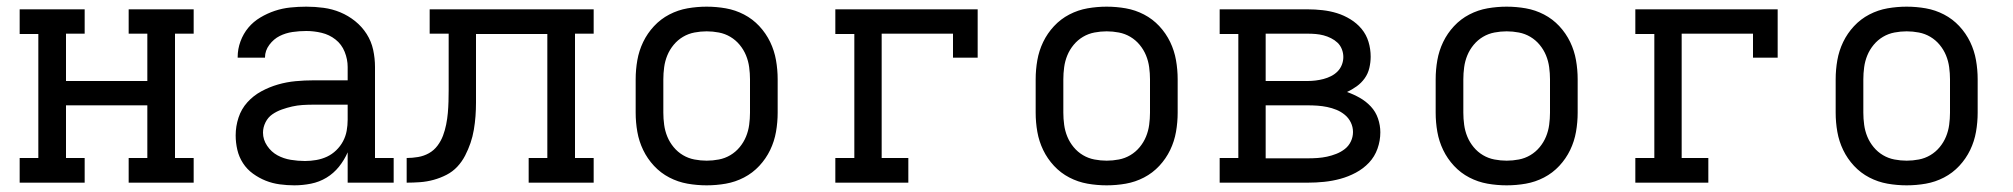

<svg xmlns="http://www.w3.org/2000/svg" viewBox="-20 -548 6040 576"><path d="M234 0H39V-74H95V-446H39V-520H234V-447H178V-305H422V-447H366V-520H561V-447H505V-74H561V0H366V-74H422V-232H178V-74H234Z M863 8Q841 8 819 5Q797 2 777 -6Q757 -14 739 -27Q721 -40 709 -58.5Q697 -77 692 -98.5Q687 -120 687 -142Q687 -169 695.5 -195Q704 -221 722 -241Q740 -261 764 -274Q788 -287 814 -294.5Q840 -302 867 -304.5Q894 -307 920 -307H1023V-347Q1023 -370 1014 -392.5Q1005 -415 986.5 -429.5Q968 -444 945 -449.5Q922 -455 899 -455Q878 -455 857.5 -452Q837 -449 819 -440Q801 -431 788 -413.5Q775 -396 775 -376V-375H693V-377Q693 -401 701.5 -424Q710 -447 725 -465Q740 -483 761 -495.5Q782 -508 804.5 -515.5Q827 -523 851 -525.5Q875 -528 899 -528Q925 -528 951 -524.5Q977 -521 1001 -511Q1025 -501 1045.5 -484.5Q1066 -468 1080 -446Q1094 -424 1099.5 -398.5Q1105 -373 1105 -347V-74H1161V0H1023V-91Q1013 -68 997 -48Q981 -28 959.5 -15Q938 -2 913 3Q888 8 863 8ZM895 -65Q912 -65 929 -68Q946 -71 961 -78Q976 -85 988.5 -97Q1001 -109 1009 -124Q1017 -139 1020 -155.5Q1023 -172 1023 -189V-234H921Q904 -234 888 -233Q872 -232 856.5 -228.5Q841 -225 825.5 -219.5Q810 -214 797 -205Q784 -196 776.5 -181Q769 -166 769 -150Q769 -129 781.5 -110.5Q794 -92 812.5 -82Q831 -72 852.5 -68.5Q874 -65 895 -65Z M1200 0V-74Q1217 -74 1234.5 -77Q1252 -80 1267 -88.5Q1282 -97 1292.5 -111Q1303 -125 1309 -141Q1315 -157 1318.5 -174.5Q1322 -192 1323.5 -209Q1325 -226 1325.5 -243.5Q1326 -261 1326 -278V-447H1269V-520H1761V-447H1705V-74H1761V0H1566V-74H1622V-446H1408V-281Q1408 -260 1408 -240Q1408 -220 1406.5 -199.5Q1405 -179 1401.5 -158.5Q1398 -138 1391.5 -119Q1385 -100 1375.5 -81.5Q1366 -63 1352 -48Q1338 -33 1319.5 -23.5Q1301 -14 1281 -8.5Q1261 -3 1240.5 -1.5Q1220 0 1200 0Z M2100 8Q2071 8 2042.5 3Q2014 -2 1988 -15.5Q1962 -29 1942 -50.5Q1922 -72 1909.5 -98Q1897 -124 1892 -152.5Q1887 -181 1887 -210V-310Q1887 -339 1892 -367.5Q1897 -396 1909.5 -422Q1922 -448 1942 -469.5Q1962 -491 1988 -504.5Q2014 -518 2042.5 -523Q2071 -528 2100 -528Q2129 -528 2157.5 -523Q2186 -518 2212 -504.5Q2238 -491 2258 -469.5Q2278 -448 2290.5 -422Q2303 -396 2308 -367.5Q2313 -339 2313 -310V-210Q2313 -181 2308 -152.5Q2303 -124 2290.5 -98Q2278 -72 2258 -50.5Q2238 -29 2212 -15.5Q2186 -2 2157.5 3Q2129 8 2100 8ZM2100 -66Q2118 -66 2136.5 -69.5Q2155 -73 2171 -82.5Q2187 -92 2199 -106.5Q2211 -121 2218 -138Q2225 -155 2227.5 -173.5Q2230 -192 2230 -210V-310Q2230 -328 2227.5 -346.5Q2225 -365 2218 -382Q2211 -399 2199 -413.5Q2187 -428 2171 -437.5Q2155 -447 2136.5 -450.5Q2118 -454 2100 -454Q2082 -454 2063.5 -450.5Q2045 -447 2029 -437.5Q2013 -428 2001 -413.5Q1989 -399 1982 -382Q1975 -365 1972.5 -346.5Q1970 -328 1970 -310V-210Q1970 -192 1972.5 -173.5Q1975 -155 1982 -138Q1989 -121 2001 -106.5Q2013 -92 2029 -82.5Q2045 -73 2063.5 -69.5Q2082 -66 2100 -66Z M2486 0V-74H2543V-446H2486V-520H2913V-375H2839V-447H2625V-74H2705V0Z M3300 8Q3271 8 3242.5 3Q3214 -2 3188 -15.5Q3162 -29 3142 -50.5Q3122 -72 3109.5 -98Q3097 -124 3092 -152.5Q3087 -181 3087 -210V-310Q3087 -339 3092 -367.5Q3097 -396 3109.5 -422Q3122 -448 3142 -469.5Q3162 -491 3188 -504.5Q3214 -518 3242.5 -523Q3271 -528 3300 -528Q3329 -528 3357.5 -523Q3386 -518 3412 -504.5Q3438 -491 3458 -469.5Q3478 -448 3490.5 -422Q3503 -396 3508 -367.5Q3513 -339 3513 -310V-210Q3513 -181 3508 -152.5Q3503 -124 3490.5 -98Q3478 -72 3458 -50.5Q3438 -29 3412 -15.5Q3386 -2 3357.5 3Q3329 8 3300 8ZM3300 -66Q3318 -66 3336.5 -69.5Q3355 -73 3371 -82.5Q3387 -92 3399 -106.5Q3411 -121 3418 -138Q3425 -155 3427.5 -173.5Q3430 -192 3430 -210V-310Q3430 -328 3427.5 -346.5Q3425 -365 3418 -382Q3411 -399 3399 -413.5Q3387 -428 3371 -437.5Q3355 -447 3336.5 -450.5Q3318 -454 3300 -454Q3282 -454 3263.5 -450.5Q3245 -447 3229 -437.5Q3213 -428 3201 -413.5Q3189 -399 3182 -382Q3175 -365 3172.5 -346.5Q3170 -328 3170 -310V-210Q3170 -192 3172.5 -173.5Q3175 -155 3182 -138Q3189 -121 3201 -106.5Q3213 -92 3229 -82.5Q3245 -73 3263.5 -69.5Q3282 -66 3300 -66Z M3639 0V-74H3695V-446H3639V-520H3903Q3925 -520 3947.5 -517.5Q3970 -515 3991 -508.5Q4012 -502 4031.5 -490Q4051 -478 4065 -461Q4079 -444 4085.5 -422.5Q4092 -401 4092 -378Q4092 -361 4088 -344Q4084 -327 4074 -313Q4064 -299 4050 -289Q4036 -279 4021 -272Q4041 -265 4059.5 -254.5Q4078 -244 4092.5 -228.5Q4107 -213 4114 -192.5Q4121 -172 4121 -151Q4121 -126 4112.5 -102Q4104 -78 4087 -60Q4070 -42 4047.5 -30Q4025 -18 4001 -11.5Q3977 -5 3952.5 -2.5Q3928 0 3903 0ZM3777 -305H3903Q3915 -305 3927 -306.5Q3939 -308 3950.5 -311Q3962 -314 3973 -319.5Q3984 -325 3992.5 -333.5Q4001 -342 4005.5 -353.5Q4010 -365 4010 -377Q4010 -389 4005.5 -400.5Q4001 -412 3992.5 -420Q3984 -428 3973 -433.5Q3962 -439 3950.5 -442Q3939 -445 3927 -446Q3915 -447 3903 -447H3777ZM3777 -73H3903Q3918 -73 3932.5 -74Q3947 -75 3961 -78Q3975 -81 3989 -86.5Q4003 -92 4014.5 -101Q4026 -110 4032.5 -123.5Q4039 -137 4039 -152Q4039 -167 4032.5 -180.5Q4026 -194 4014.5 -203.5Q4003 -213 3989.5 -218.5Q3976 -224 3961.5 -227Q3947 -230 3932.5 -231Q3918 -232 3903 -232H3777Z M4500 8Q4471 8 4442.5 3Q4414 -2 4388 -15.5Q4362 -29 4342 -50.5Q4322 -72 4309.5 -98Q4297 -124 4292 -152.5Q4287 -181 4287 -210V-310Q4287 -339 4292 -367.5Q4297 -396 4309.5 -422Q4322 -448 4342 -469.5Q4362 -491 4388 -504.5Q4414 -518 4442.5 -523Q4471 -528 4500 -528Q4529 -528 4557.5 -523Q4586 -518 4612 -504.5Q4638 -491 4658 -469.5Q4678 -448 4690.5 -422Q4703 -396 4708 -367.5Q4713 -339 4713 -310V-210Q4713 -181 4708 -152.5Q4703 -124 4690.5 -98Q4678 -72 4658 -50.5Q4638 -29 4612 -15.5Q4586 -2 4557.5 3Q4529 8 4500 8ZM4500 -66Q4518 -66 4536.5 -69.5Q4555 -73 4571 -82.5Q4587 -92 4599 -106.5Q4611 -121 4618 -138Q4625 -155 4627.5 -173.5Q4630 -192 4630 -210V-310Q4630 -328 4627.5 -346.5Q4625 -365 4618 -382Q4611 -399 4599 -413.5Q4587 -428 4571 -437.5Q4555 -447 4536.5 -450.5Q4518 -454 4500 -454Q4482 -454 4463.5 -450.5Q4445 -447 4429 -437.5Q4413 -428 4401 -413.5Q4389 -399 4382 -382Q4375 -365 4372.5 -346.5Q4370 -328 4370 -310V-210Q4370 -192 4372.5 -173.5Q4375 -155 4382 -138Q4389 -121 4401 -106.5Q4413 -92 4429 -82.5Q4445 -73 4463.5 -69.5Q4482 -66 4500 -66Z M4886 0V-74H4943V-446H4886V-520H5313V-375H5239V-447H5025V-74H5105V0Z M5700 8Q5671 8 5642.5 3Q5614 -2 5588 -15.5Q5562 -29 5542 -50.5Q5522 -72 5509.5 -98Q5497 -124 5492 -152.5Q5487 -181 5487 -210V-310Q5487 -339 5492 -367.5Q5497 -396 5509.5 -422Q5522 -448 5542 -469.5Q5562 -491 5588 -504.5Q5614 -518 5642.5 -523Q5671 -528 5700 -528Q5729 -528 5757.5 -523Q5786 -518 5812 -504.5Q5838 -491 5858 -469.5Q5878 -448 5890.5 -422Q5903 -396 5908 -367.5Q5913 -339 5913 -310V-210Q5913 -181 5908 -152.5Q5903 -124 5890.5 -98Q5878 -72 5858 -50.5Q5838 -29 5812 -15.5Q5786 -2 5757.5 3Q5729 8 5700 8ZM5700 -66Q5718 -66 5736.5 -69.5Q5755 -73 5771 -82.5Q5787 -92 5799 -106.5Q5811 -121 5818 -138Q5825 -155 5827.5 -173.5Q5830 -192 5830 -210V-310Q5830 -328 5827.5 -346.5Q5825 -365 5818 -382Q5811 -399 5799 -413.5Q5787 -428 5771 -437.5Q5755 -447 5736.5 -450.5Q5718 -454 5700 -454Q5682 -454 5663.5 -450.5Q5645 -447 5629 -437.5Q5613 -428 5601 -413.5Q5589 -399 5582 -382Q5575 -365 5572.5 -346.5Q5570 -328 5570 -310V-210Q5570 -192 5572.5 -173.5Q5575 -155 5582 -138Q5589 -121 5601 -106.5Q5613 -92 5629 -82.5Q5645 -73 5663.5 -69.5Q5682 -66 5700 -66Z"/></svg>

Font: Iosevka HT Extended
Style: Regular
Weight: 400
Width: 7
Monospace: yes
Designer: Belleve Invis
Foundry: Belleve Invis
Version: Version 32.3.0; ttfautohint (v1.8.4)